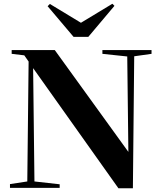

<svg xmlns="http://www.w3.org/2000/svg" viewBox="-20 -1006 865 1020"><path d="M785 -740V-720L693 -707L686 -6H609L156 -644L163 -42L297 -27V-8H33V-28L125 -42L132 -679L109 -712L42 -720V-740H271L662 -199L656 -706L524 -720V-740ZM449 -810H371L233 -973L245 -985L410 -885L577 -986L588 -975Z"/></svg>

Font: XinYuGongZhangJiaSongA
Style: Regular
Weight: 900
Designer: XinYuGong
Foundry: Adobe Systems Incorporated
Version: Version 1.00